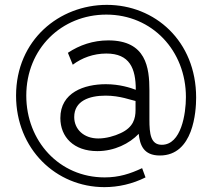

<svg xmlns="http://www.w3.org/2000/svg" viewBox="-20 -623 880 789"><path d="M786 -222C786 -455 616 -603 419 -603C224 -603 46 -459 46 -230C46 -11 210 146 409 146C466 146 524 133 578 106L564 68C515 91 469 106 410 106C223 106 88 -44 88 -230C88 -423 233 -563 417 -563C605 -563 744 -415 744 -224C744 -156 725 -28 645 -28C599 -28 594 -73 594 -132V-251C594 -345 581 -457 425 -457C363 -457 307 -438 259 -406L279 -357C316 -385 364 -403 417 -403C513 -403 538 -342 538 -254C517 -262 472 -277 415 -277C326 -277 228 -243 228 -138C228 -60 283 -2 380 -2C450 -2 512 -33 550 -73C555 -28 569 16 637 16C775 16 786 -165 786 -222ZM537 -171C537 -136 528 -100 476 -76C451 -64 416 -54 384 -54C324 -54 285 -92 285 -142C285 -208 346 -230 414 -230C474 -230 520 -211 537 -208Z"/></svg>

Font: FIGSv2-sans-serif Medium
Style: Regular
Weight: 500
Designer: Matt McInerney, Pablo Impallari, Rodrigo Fuenzalida,Mirko Velimirovic
Foundry: Matt McInerney, Pablo Impallari, Rodrigo Fuenzalida
Version: Version 4.021;hotconv 1.0.109;makeotfexe 2.5.65596